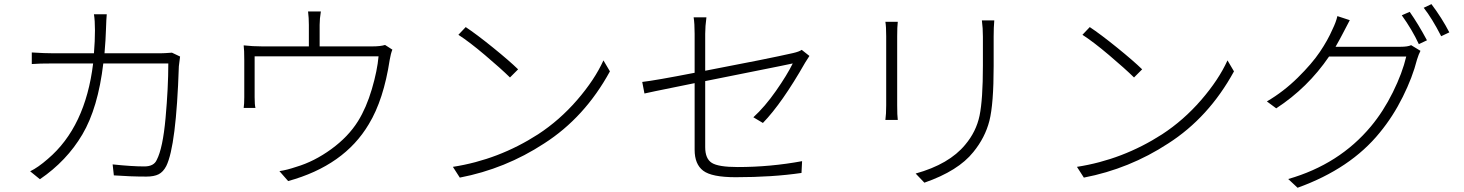

<svg xmlns="http://www.w3.org/2000/svg" viewBox="-20 -846 7040 923"><path d="M806.6 -592.8 845.7 -574.2Q841.8 -547.9 839.8 -527.3Q827.1 -144.5 779.3 -47.9Q764.6 -19.5 742.7 -8.3Q720.7 2.9 683.6 2.9Q607.4 2.9 527.3 -2.9L521.5 -55.7Q614.3 -45.9 673.8 -45.9Q719.7 -45.9 733.4 -77.1Q762.7 -132.8 775.9 -278.8Q789.1 -424.8 789.1 -541H476.6Q451.2 -327.1 376 -199.7Q300.8 -72.3 171.9 15.6L125 -22.5Q163.1 -41 210 -82Q390.6 -235.4 427.7 -541H239.3Q165 -541 132.8 -538.1V-593.8Q195.3 -589.8 238.3 -589.8H431.6Q436.5 -648.4 436.5 -700.2Q436.5 -748 431.6 -777.3H493.2Q491.2 -758.8 489.3 -701.2Q488.3 -659.2 482.4 -589.8H750Q768.6 -589.8 806.6 -592.8Z M1831.1 -629.9 1866.2 -607.4Q1858.4 -587.9 1853.5 -558.6Q1824.2 -366.2 1752.9 -249Q1634.8 -49.8 1365.2 24.4L1323.2 -23.4Q1358.4 -28.3 1404.3 -43.9Q1490.2 -69.3 1572.3 -128.9Q1654.3 -188.5 1701.2 -263.7Q1741.2 -328.1 1767.6 -417.5Q1793.9 -506.8 1799.8 -575.2H1204.1V-377.9Q1204.1 -342.8 1208 -327.1H1151.4Q1154.3 -345.7 1154.3 -378.9V-555.7Q1154.3 -606.4 1151.4 -627.9Q1195.3 -623 1239.3 -623H1464.8V-726.6Q1464.8 -759.8 1460.9 -791H1522.5Q1516.6 -755.9 1516.6 -726.6V-623H1771.5Q1808.6 -623 1831.1 -629.9Z M2183.6 -678.7 2218.8 -715.8Q2270.5 -681.6 2350.1 -617.2Q2429.7 -552.7 2470.7 -512.7L2431.6 -473.6Q2387.7 -516.6 2311.5 -581.1Q2235.4 -645.5 2183.6 -678.7ZM2190.4 7.8 2157.2 -43.9Q2377 -78.1 2566.4 -200.2Q2669.9 -267.6 2754.4 -365.2Q2838.9 -462.9 2880.9 -555.7L2912.1 -502.9Q2791 -281.2 2595.7 -156.2Q2409.2 -34.2 2190.4 7.8Z M3647.5 -254.9 3601.6 -282.2Q3657.2 -333 3710.4 -409.2Q3763.7 -485.4 3791 -541Q3788.1 -540 3727.5 -527.8Q3667 -515.6 3559.6 -494.1Q3452.1 -472.7 3370.1 -456.1V-138.7Q3370.1 -83 3401.9 -63Q3433.6 -43 3526.4 -43Q3683.6 -43 3835.9 -71.3L3833 -14.6Q3693.4 5.9 3516.6 5.9Q3401.4 5.9 3360.4 -25.4Q3319.3 -56.6 3319.3 -126V-446.3Q3278.3 -437.5 3221.2 -426.3Q3164.1 -415 3129.9 -407.7Q3095.7 -400.4 3078.1 -396.5L3067.4 -452.1Q3128.9 -459 3319.3 -496.1V-683.6Q3319.3 -733.4 3314.5 -762.7H3376Q3370.1 -718.8 3370.1 -683.6V-505.9Q3676.8 -564.5 3792 -590.8Q3822.3 -597.7 3834 -606.4L3871.1 -577.1Q3859.4 -559.6 3850.6 -544.9Q3739.3 -349.6 3647.5 -254.9Z M4236.3 -741.2H4295.9Q4293 -716.8 4293 -671.9V-339.8Q4293 -291 4295.9 -269.5H4236.3Q4240.2 -296.9 4240.2 -339.8V-671.9Q4240.2 -718.8 4236.3 -741.2ZM4700.2 -748H4759.8Q4756.8 -714.8 4756.8 -669.9V-529.3Q4756.8 -345.7 4736.3 -265.1Q4715.8 -184.6 4659.2 -115.2Q4586.9 -24.4 4423.8 32.2L4381.8 -11.7Q4543 -56.6 4620.1 -150.4Q4672.9 -212.9 4689 -290Q4705.1 -367.2 4705.1 -530.3V-669.9Q4705.1 -710.9 4700.2 -748Z M5183.6 -678.7 5218.8 -715.8Q5270.5 -681.6 5350.1 -617.2Q5429.7 -552.7 5470.7 -512.7L5431.6 -473.6Q5387.7 -516.6 5311.5 -581.1Q5235.4 -645.5 5183.6 -678.7ZM5190.4 7.8 5157.2 -43.9Q5377 -78.1 5566.4 -200.2Q5669.9 -267.6 5754.4 -365.2Q5838.9 -462.9 5880.9 -555.7L5912.1 -502.9Q5791 -281.2 5595.7 -156.2Q5409.2 -34.2 5190.4 7.8Z M6400.4 -621.1H6711.9Q6748 -621.1 6763.7 -628.9L6808.6 -601.6Q6799.8 -585 6792 -559.6Q6770.5 -474.6 6723.6 -380.4Q6676.8 -286.1 6613.3 -209Q6472.7 -35.2 6217.8 56.6L6172.9 14.6Q6418 -55.7 6570.3 -238.3Q6629.9 -309.6 6675.8 -402.3Q6721.7 -495.1 6740.2 -574.2H6369.1Q6266.6 -423.8 6115.2 -325.2L6070.3 -358.4Q6150.4 -405.3 6218.8 -472.7Q6287.1 -540 6325.2 -596.7Q6363.3 -653.3 6385.7 -705.1Q6403.3 -741.2 6409.2 -768.6L6468.8 -749Q6451.2 -716.8 6434.6 -683.6Q6425.8 -666 6400.4 -621.1ZM6718.8 -772.5 6756.8 -789.1Q6797.9 -730.5 6839.8 -652.3L6800.8 -633.8Q6768.6 -703.1 6718.8 -772.5ZM6824.2 -808.6 6861.3 -826.2Q6912.1 -758.8 6947.3 -690.4L6908.2 -671.9Q6864.3 -757.8 6824.2 -808.6Z"/></svg>

Font: Gen Shin Gothic Monospace Light
Style: Regular
Weight: 300
Designer: [Source Han Sans]
Ryoko NISHIZUKA  (kana & ideographs); Paul D. Hunt (Latin, Greek & Cyrillic); Wenlong ZHANG  (bopomofo
Version: Version 1.002.20150607